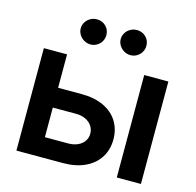

<svg xmlns="http://www.w3.org/2000/svg" viewBox="-107 -849 978 960"><g transform="rotate(15 382.0 -369.0)"><path d="M513.7 -178.7Q513.7 -126.5 488.3 -85.9Q462.9 -45.4 414.8 -22.7Q366.7 0 300.8 0H59.6V-530.3H179.7V-357.4H300.8Q367.2 -357.4 415 -335.2Q462.9 -313 488.3 -272.5Q513.7 -231.9 513.7 -178.7ZM300.8 -101.6Q327.6 -101.6 349.1 -111.1Q370.6 -120.6 382.6 -137.9Q394.5 -155.3 394.5 -176.8Q394.5 -199.2 382.6 -217Q370.6 -234.9 349.1 -244.9Q327.6 -254.9 300.8 -254.9H179.7V-101.6ZM579.1 -530.3H704.1V0H579.1ZM211.9 -673.8Q211.9 -691.4 221.2 -706.3Q230.5 -721.2 245.8 -729.7Q261.2 -738.3 279.3 -738.3Q307.1 -738.3 325.9 -719.7Q344.7 -701.2 344.7 -673.8Q344.7 -656.2 336.2 -641.4Q327.6 -626.5 312.5 -617.4Q297.4 -608.4 279.3 -608.4Q261.7 -608.4 246.1 -617.4Q230.5 -626.5 221.2 -641.6Q211.9 -656.7 211.9 -673.8ZM418.9 -673.8Q418.9 -691.4 428.2 -706.3Q437.5 -721.2 452.9 -729.7Q468.3 -738.3 486.3 -738.3Q514.2 -738.3 533 -719.7Q551.8 -701.2 551.8 -673.8Q551.8 -656.2 543.2 -641.4Q534.7 -626.5 519.5 -617.4Q504.4 -608.4 486.3 -608.4Q468.8 -608.4 453.1 -617.4Q437.5 -626.5 428.2 -641.6Q418.9 -656.7 418.9 -673.8Z"/></g></svg>

Font: Pretendard JP SemiBold
Style: Regular
Weight: 600
Designer: Base glyphs from Inter by Rasmus Andersson; Hangeul glyphs from Noto Sans CJK(Source Han Sans) by Jang Soo-young and Kan
Foundry: Kil Hyung-jin
Version: Version 1.309